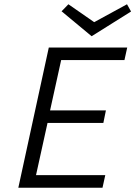

<svg xmlns="http://www.w3.org/2000/svg" viewBox="-20 -881 635 901"><path d="M595 -827 410 -711 269 -828 301 -861 422 -777 576 -861ZM66 0 209 -658H577L564 -599H267L215 -363H477L465 -304H203L149 -59H474L461 0Z"/></svg>

Font: EauTest
Style: Italic
Weight: 400
Italic angle: -12°
Designer: Christian Thalmann (Catharsis Fonts)
Version: Version 0.001;PS 000.001;hotconv 1.0.88;makeotf.lib2.5.64775